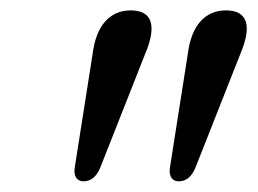

<svg xmlns="http://www.w3.org/2000/svg" viewBox="-20 -796 483 360"><path d="M136.5 -456Q128 -456 123.2 -462.2Q118.5 -468.5 120 -481L153.5 -694Q158.5 -734.5 177 -755.5Q195.5 -776.5 225 -776.5Q255.5 -776.5 262.2 -755.5Q269 -734.5 252 -694.5L167.5 -480.5Q162 -468 154.2 -462Q146.5 -456 136.5 -456ZM315 -456Q306.5 -456 301.8 -462.2Q297 -468.5 298.5 -481L332 -694Q337 -734.5 355.5 -755.5Q374 -776.5 403.5 -776.5Q434 -776.5 440.8 -755.5Q447.5 -734.5 430.5 -694.5L346 -480.5Q340.5 -468 332.8 -462Q325 -456 315 -456Z"/></svg>

Font: Fraunces
Style: Italic
Weight: 400
Italic angle: -16°
Version: Version 1.000;[b76b70a41]